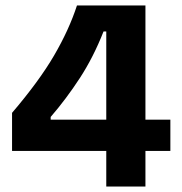

<svg xmlns="http://www.w3.org/2000/svg" viewBox="-20 -681 664 701"><path d="M24 -130V-269Q123 -385 177.5 -478.5Q232 -572 261 -661H511V-244H602V-130H511V0H368V-130ZM165 -244H368V-566H358Q321 -472 271.5 -396Q222 -320 165 -254Z"/></svg>

Font: Bricolage Grotesque 10pt Bricolage Grotesque 10pt Regular
Style: Bold
Weight: 700
Designer: Mathieu Triay
Foundry: Atelier Triay
Version: Version 1.000; ttfautohint (v1.8.4.7-5d5b);gftools[0.9.32]